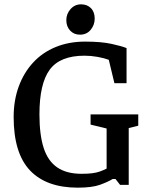

<svg xmlns="http://www.w3.org/2000/svg" viewBox="-20 -853 686 886"><path d="M339 13Q194 13 118.5 -66.5Q43 -146 43 -313Q43 -390 66.5 -454Q90 -518 133 -564.5Q176 -611 237 -636Q298 -661 373 -661Q447 -661 495 -650.5Q543 -640 564 -631V-469H508L482 -577Q461 -585 430.5 -590.5Q400 -596 370 -596Q257 -596 209.5 -531.5Q162 -467 162 -325Q162 -231 181.5 -170.5Q201 -110 244 -80.5Q287 -51 356 -51Q385 -51 405 -53.5Q425 -56 440.5 -61.5Q456 -67 472 -75V-260L398 -278V-325H618V-273L574 -262V0H534L513 -27H500Q479 -14 442 -0.5Q405 13 339 13ZM349 -693Q321 -693 303.5 -712Q286 -731 286 -760Q286 -789 305.5 -811Q325 -833 354 -833Q382 -833 399.5 -815.5Q417 -798 417 -767Q417 -738 398.5 -715.5Q380 -693 349 -693Z"/></svg>

Font: Faustina Light Medium
Style: Regular
Weight: 500
Version: Version 1.200